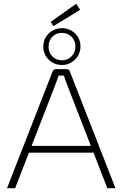

<svg xmlns="http://www.w3.org/2000/svg" viewBox="-20 -996 648 1016"><path d="M332 -630Q339 -630 343.5 -627Q348 -624 350 -617L591 0H548L338 -540Q332 -554 327.5 -568Q323 -582 318 -596H290Q285 -582 280.5 -568Q276 -554 270 -540L60 0H17L258 -617Q261 -624 265.5 -627Q270 -630 276 -630ZM487 -224V-188H120V-224ZM383 -976 404 -944 263 -858 248 -880ZM308 -847Q335 -847 357.5 -834Q380 -821 393 -799Q406 -777 406 -750Q406 -724 393 -701.5Q380 -679 357.5 -665.5Q335 -652 308 -652Q281 -652 258 -665Q235 -678 222 -700.5Q209 -723 209 -750Q209 -777 222 -799Q235 -821 258 -834Q281 -847 308 -847ZM308 -822Q277 -822 257 -801.5Q237 -781 237 -750Q237 -718 257 -697.5Q277 -677 308 -677Q338 -677 358.5 -697.5Q379 -718 379 -750Q379 -781 358.5 -801.5Q338 -822 308 -822Z"/></svg>

Font: Exo 2 ExtraLight
Style: Regular
Weight: 250
Designer: Natanael Gama
Foundry: Natanael Gama
Version: Version 2.010